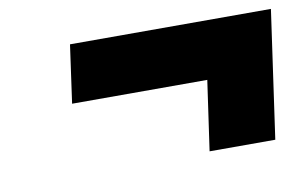

<svg xmlns="http://www.w3.org/2000/svg" viewBox="-47 -533 770 489"><g transform="rotate(-10 338.5 -289.0)"><path d="M136.2 -304.2 157.2 -454.1H676.8L629.9 -124H460L485.8 -304.2Z"/></g></svg>

Font: Trueno UltraBlack
Style: Italic
Weight: 950
Designer: Julieta Ulanovsky
Foundry: Julieta Ulanovsky
Version: Version 3.001b | FøM Fix